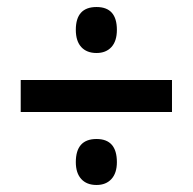

<svg xmlns="http://www.w3.org/2000/svg" viewBox="-20 -626 549 547"><path d="M255 -475Q227 -475 211.5 -492Q196 -509 196 -541Q196 -606 255 -606Q313 -606 313 -541Q313 -509 297.5 -492Q282 -475 255 -475ZM39 -307V-398H470V-307ZM255 -99Q227 -99 211.5 -116Q196 -133 196 -164Q196 -230 255 -230Q313 -230 313 -164Q313 -133 297.5 -116Q282 -99 255 -99Z"/></svg>

Font: Noto Sans Hebrew Condensed SemiBold
Style: Regular
Weight: 600
Width: 3
Designer: Ben Nathan
Foundry: Google LLC
Version: Version 3.001; ttfautohint (v1.8.4.7-5d5b)